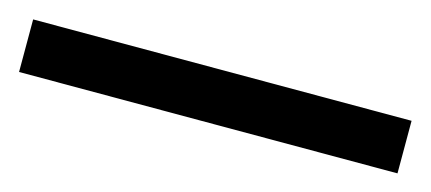

<svg xmlns="http://www.w3.org/2000/svg" viewBox="-27 -9 554 247"><g transform="rotate(15 250.0 115.0)"><path d="M502 80V150H-2V80Z"/></g></svg>

Font: Bitter
Style: Regular
Weight: 400
Designer: Sol Matas
Foundry: Sol Matas
Version: Version 1.300;PS 001.300;hotconv 1.0.70;makeotf.lib2.5.58329